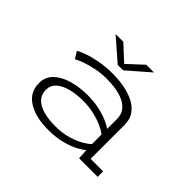

<svg xmlns="http://www.w3.org/2000/svg" viewBox="-150 -930 1175 1175"><g transform="rotate(45 437.5 -343.0)"><path d="M377 11Q268.5 11 201.8 -30.5Q135 -72 135 -152Q135 -205.5 171.2 -240.5Q207.5 -275.5 267.5 -293Q327.5 -310.5 399 -310.5Q455.5 -310.5 501.8 -300Q548 -289.5 580.2 -275Q612.5 -260.5 628.5 -248.5V-332.5Q628.5 -372 609 -397.8Q589.5 -423.5 557.5 -438Q525.5 -452.5 486.8 -458.2Q448 -464 409.5 -464Q363 -464 317 -454.5Q271 -445 236 -432.2Q201 -419.5 188 -409.5L159.5 -455.5Q177.5 -466.5 214.8 -479.8Q252 -493 303.5 -502.5Q355 -512 415.5 -512Q462.5 -512 510.2 -503.8Q558 -495.5 598 -476.2Q638 -457 662.2 -424.2Q686.5 -391.5 686.5 -342V-47.5H795V0H634L630.5 -67.5Q616 -53.5 582 -35Q548 -16.5 496.2 -2.8Q444.5 11 377 11ZM389.5 -35.5Q454.5 -35.5 503.5 -50.5Q552.5 -65.5 584.2 -84.8Q616 -104 628.5 -116.5V-200Q613 -213 579.8 -228.8Q546.5 -244.5 501 -255.5Q455.5 -266.5 403 -266.5Q345 -266.5 297.5 -254.2Q250 -242 222 -216.8Q194 -191.5 194 -153Q194 -111.5 219.8 -85.5Q245.5 -59.5 289.8 -47.5Q334 -35.5 389.5 -35.5ZM254.5 -695.5H321.5L421 -603.5L520 -695.5H587L444 -571H397.5Z"/></g></svg>

Font: Trispace SemiExpanded ExtraLight
Style: Regular
Weight: 200
Width: 6
Designer: Tyler Finck
Foundry: Etcetera Type Company
Version: Version 1.210; ttfautohint (v1.8.3)